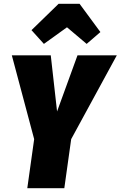

<svg xmlns="http://www.w3.org/2000/svg" viewBox="-20 -986 632 1006"><path d="M592 -696 353 -257 317 0H123L159 -257L42 -696H246L279 -402L386 -696ZM210 -756 145 -828 287 -966H397L506 -818L434 -756L331 -843Z"/></svg>

Font: Fira Sans Extra Condensed Black
Style: Italic
Weight: 900
Width: 3
Italic angle: -8°
Designer: Carrois Corporate & Edenspiekermann AG
Foundry: Carrois Corporate GbR & Edenspiekermann AG
Version: Version 4.203